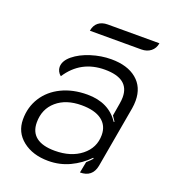

<svg xmlns="http://www.w3.org/2000/svg" viewBox="-122 -744 770 849"><g transform="rotate(20 263.0 -319.5)"><path d="M32 -126Q32 -184 61 -229.5Q90 -275 142.5 -300.5Q195 -326 263 -326Q364 -326 413 -252L416 -254Q405 -271 400 -278L410 -337Q413 -354 413 -368Q413 -456 298 -456Q185 -456 124 -362Q115 -369 110 -379Q105 -389 105 -399Q105 -428 136 -453.5Q167 -479 214.5 -494Q262 -509 309 -509Q385 -509 428.5 -473Q472 -437 472 -373Q472 -355 469 -337L418 -47Q407 9 349 9L359 -43Q380 -62 385 -69L382 -72Q346 -35 299.5 -13Q253 9 199 9Q126 9 79 -28Q32 -65 32 -126ZM383 -179Q383 -224 350 -248.5Q317 -273 255 -273Q182 -273 138 -235Q94 -197 94 -134Q94 -89 123.5 -66Q153 -43 211 -43Q287 -43 335 -81Q383 -119 383 -179ZM241 -648H484Q480 -623 462 -609Q444 -595 418 -595H176Q180 -621 197 -634.5Q214 -648 241 -648Z"/></g></svg>

Font: K2D ExtraLight
Style: Italic
Weight: 275
Italic angle: -10°
Designer: Katatrad Aksorn Co.,Ltd.
Foundry: Cadson Demak Co.,Ltd.
Version: Version 1.000; ttfautohint (v1.6)